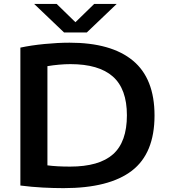

<svg xmlns="http://www.w3.org/2000/svg" viewBox="-20 -968 875 994"><path d="M309 6Q257.5 6 201 3Q144.5 0 85.5 -7.5V-721.5Q141.5 -733.5 210.2 -740.2Q279 -747 340 -747Q556 -747 668 -654.2Q780 -561.5 780 -370Q780 -174 662.5 -84Q545 6 309 6ZM343 -105.5Q493 -105.5 565 -169.2Q637 -233 637 -371Q637 -507.5 564.2 -571.8Q491.5 -636 344.5 -636Q316.5 -636 285.8 -633.2Q255 -630.5 225.5 -625.5V-112Q273 -105.5 343 -105.5ZM311.5 -800 157 -947.5H273.5L370.5 -853L467.5 -947.5H584L429.5 -800Z"/></svg>

Font: Encode Sans Expanded SemiBold
Style: Regular
Weight: 600
Width: 7
Designer: Multiple Designers
Foundry: Impallari Type
Version: Version 3.000; ttfautohint (v1.8.3) -l 8 -r 50 -G 200 -x 14 